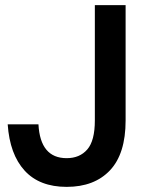

<svg xmlns="http://www.w3.org/2000/svg" viewBox="-20 -720 575 749"><path d="M240 9Q134 9 76 -54.5Q18 -118 10 -235H130Q137 -103 240 -103Q291 -103 320.5 -137Q350 -171 350 -250V-700H470V-250Q470 -120 409 -55.5Q348 9 240 9Z"/></svg>

Font: PT Root UI Web Bold
Style: Regular
Weight: 700
Designer: Vitaly Kuzmin
Foundry: ParaType Ltd.
Version: Version 1.000W